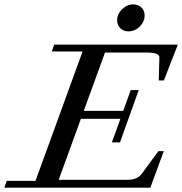

<svg xmlns="http://www.w3.org/2000/svg" viewBox="-63 -870 844 890"><path d="M532.2 -724.6Q509.3 -724.6 494.6 -739.3Q480 -753.9 480 -775.9Q480 -804.7 502.9 -827.1Q525.9 -849.6 554.2 -849.6Q577.6 -849.6 592.5 -835.2Q607.4 -820.8 607.4 -798.8Q607.4 -770 585 -747.3Q562.5 -724.6 532.2 -724.6ZM-43 0 -31.7 -31.7H101.6L319.8 -631.3H176.8L188.5 -663.1H761.2L696.8 -497.1H672.9L675.8 -603Q676.3 -615.2 661.6 -620.8Q647 -626.5 614.7 -626.5H423.8L325.2 -356H508.3L543 -452.6H580.1L493.2 -210H455.6L495.1 -319.3H312L209 -36.6H530.3Q574.2 -36.6 595.2 -65.9L671.4 -169.4H696.3L633.8 0Z"/></svg>

Font: Elstob 10pt Medium
Style: Italic
Weight: 500
Italic angle: -20°
Designer: Peter S. Baker
Version: Version 1.015